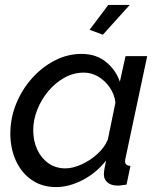

<svg xmlns="http://www.w3.org/2000/svg" viewBox="-20 -750 646 780"><path d="M208 10Q150 10 108 -19.5Q66 -49 44 -98.5Q22 -148 22 -207Q22 -270 45.5 -328Q69 -386 109.5 -431.5Q150 -477 202 -504Q254 -531 311 -531Q371 -531 411 -498Q451 -465 467 -418L490 -522H578L490 -108Q489 -104 488.5 -101Q488 -98 488 -95Q488 -77 510 -76L494 0Q483 1 474.5 2.5Q466 4 459 4Q431 4 416.5 -9Q402 -22 402 -41Q402 -58 411 -98Q372 -48 316.5 -19Q261 10 208 10ZM246 -66Q275 -66 310 -81.5Q345 -97 375 -124Q405 -151 418 -183L449 -333Q445 -367 426 -394.5Q407 -422 379.5 -438.5Q352 -455 321 -455Q279 -455 242 -434.5Q205 -414 176.5 -380Q148 -346 131.5 -304.5Q115 -263 115 -221Q115 -178 131 -143Q147 -108 176.5 -87Q206 -66 246 -66ZM398 -609 344 -629 420 -730H507Z"/></svg>

Font: Raleway Medium
Style: Italic
Weight: 500
Italic angle: -12°
Designer: Matt McInerney, Pablo Impallari, Rodrigo Fuenzalida
Foundry: Matt McInerney, Pablo Impallari, Rodrigo Fuenzalida
Version: Version 4.026